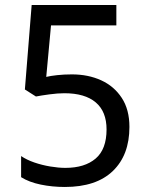

<svg xmlns="http://www.w3.org/2000/svg" viewBox="-20 -734 591 764"><path d="M238 10Q188 10 142 0.5Q96 -9 64 -29V-113Q86 -98 116.5 -87.5Q147 -77 180 -71.5Q213 -66 240 -66Q317 -66 360.5 -103Q404 -140 404 -219Q404 -290 361 -326.5Q318 -363 236 -363Q210 -363 176.5 -358.5Q143 -354 123 -350L79 -378L106 -714H443V-633H183L164 -428Q180 -432 207.5 -435Q235 -438 266 -438Q331 -438 382.5 -414.5Q434 -391 464.5 -344.5Q495 -298 495 -229Q495 -117 429 -53.5Q363 10 238 10Z"/></svg>

Font: Noto Sans Gujarati
Style: Regular
Weight: 400
Designer: Jelle Bosma - Monotype Design Team, Universal Thirst
Foundry: Monotype Imaging Inc.
Version: Version 2.102